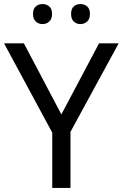

<svg xmlns="http://www.w3.org/2000/svg" viewBox="-20 -928 606 948"><path d="M283 -363 469 -714H566L328 -277V0H238V-273L0 -714H98ZM143 -859Q143 -885 157 -896.5Q171 -908 190 -908Q209 -908 223 -896.5Q237 -885 237 -859Q237 -834 223 -821.5Q209 -809 190 -809Q171 -809 157 -821.5Q143 -834 143 -859ZM331 -859Q331 -885 344.5 -896.5Q358 -908 377 -908Q396 -908 410 -896.5Q424 -885 424 -859Q424 -834 410 -821.5Q396 -809 377 -809Q358 -809 344.5 -821.5Q331 -834 331 -859Z"/></svg>

Font: Noto Sans NKo Unjoined
Style: Regular
Weight: 400
Designer: Monotype Design Team
Foundry: Monotype Imaging Inc.
Version: Version 2.004